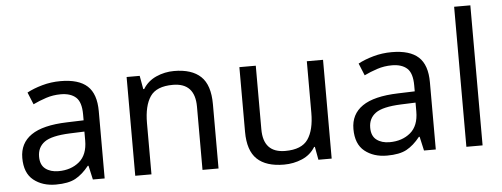

<svg xmlns="http://www.w3.org/2000/svg" viewBox="-50 -894 2716 1038"><g transform="rotate(-5 1308.0 -375.0)"><path d="M288 -545Q386 -545 433 -502Q480 -459 480 -365V0H416L399 -76H395Q360 -32 321.5 -11Q283 10 215 10Q142 10 94 -28.5Q46 -67 46 -149Q46 -229 109 -272.5Q172 -316 303 -320L394 -323V-355Q394 -422 365 -448Q336 -474 283 -474Q241 -474 203 -461.5Q165 -449 132 -433L105 -499Q140 -518 188 -531.5Q236 -545 288 -545ZM314 -259Q214 -255 175.5 -227Q137 -199 137 -148Q137 -103 164.5 -82Q192 -61 235 -61Q303 -61 348 -98.5Q393 -136 393 -214V-262Z M904 -546Q1000 -546 1049 -499.5Q1098 -453 1098 -349V0H1011V-343Q1011 -472 891 -472Q802 -472 768 -422Q734 -372 734 -278V0H646V-536H717L730 -463H735Q761 -505 807 -525.5Q853 -546 904 -546Z M1712 -536V0H1640L1627 -71H1623Q1597 -29 1551 -9.5Q1505 10 1453 10Q1356 10 1307 -36.5Q1258 -83 1258 -185V-536H1347V-191Q1347 -63 1466 -63Q1555 -63 1589.5 -113Q1624 -163 1624 -257V-536Z M2085 -545Q2183 -545 2230 -502Q2277 -459 2277 -365V0H2213L2196 -76H2192Q2157 -32 2118.5 -11Q2080 10 2012 10Q1939 10 1891 -28.5Q1843 -67 1843 -149Q1843 -229 1906 -272.5Q1969 -316 2100 -320L2191 -323V-355Q2191 -422 2162 -448Q2133 -474 2080 -474Q2038 -474 2000 -461.5Q1962 -449 1929 -433L1902 -499Q1937 -518 1985 -531.5Q2033 -545 2085 -545ZM2111 -259Q2011 -255 1972.5 -227Q1934 -199 1934 -148Q1934 -103 1961.5 -82Q1989 -61 2032 -61Q2100 -61 2145 -98.5Q2190 -136 2190 -214V-262Z M2531 0H2443V-760H2531Z"/></g></svg>

Font: Noto Sans Hanunoo
Style: Regular
Weight: 400
Designer: Monotype Design Team
Foundry: Monotype Imaging Inc.
Version: Version 2.003; ttfautohint (v1.8.4.7-5d5b)